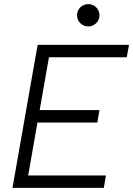

<svg xmlns="http://www.w3.org/2000/svg" viewBox="-20 -911 645 931"><path d="M40.5 0H483.4L493.7 -60.1H116.7L161.6 -316.9H451.7L462.4 -377.4H172.4L217.3 -633.3H594.7L605.5 -693.4H162.6L151.9 -633.3ZM407.7 -782.7C438 -782.7 462.4 -807.1 462.4 -836.9C462.4 -867.2 438 -891.1 407.7 -891.1C377.9 -891.1 353.5 -867.2 353.5 -836.9C353.5 -807.1 377.9 -782.7 407.7 -782.7Z"/></svg>

Font: Cascadia Code NF Light
Style: Italic
Weight: 300
Italic angle: -10°
Monospace: yes
Designer: Aaron Bell
Foundry: Saja Typeworks
Version: Version 2404.023